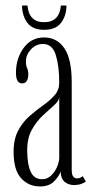

<svg xmlns="http://www.w3.org/2000/svg" viewBox="-20 -662 336 692"><path d="M124 10Q83.5 10 56.2 -19.5Q29 -49 29 -114.5Q29 -161 45.8 -192Q62.5 -223 87 -244.2Q111.5 -265.5 136 -282.8Q160.5 -300 177 -319Q193.5 -338 193.5 -364Q193.5 -423 181.2 -463.2Q169 -503.5 135 -503.5Q109.5 -503.5 91.5 -484Q73.5 -464.5 73.5 -441Q73.5 -425 77.8 -416.2Q82 -407.5 82 -393.5Q82 -380 76.8 -370.8Q71.5 -361.5 59.5 -361.5Q37.5 -361.5 37.5 -400Q37.5 -451 65 -489Q92.5 -527 139 -527Q185.5 -527 212 -488Q238.5 -449 238.5 -366V-50.5Q238.5 -32 244 -25.5Q249.5 -19 258 -19Q264.5 -19 270 -21.8Q275.5 -24.5 278 -27L289.5 -8Q284 -3 272.5 1Q261 5 247 5Q227.5 5 213.5 -6.2Q199.5 -17.5 198.5 -43.5Q193.5 -28 175.5 -9Q157.5 10 124 10ZM132 -16Q150.5 -16 164.5 -29.5Q178.5 -43 186 -61.2Q193.5 -79.5 193.5 -94V-312Q192.5 -298 174.8 -282.5Q157 -267 134.5 -246Q112 -225 95 -194.8Q78 -164.5 78 -120.5Q78 -70.5 90.5 -43.2Q103 -16 132 -16ZM139 -554.5Q97.5 -554.5 78.5 -580Q59.5 -605.5 59.5 -642H79Q84.5 -582 139 -582Q194 -582 199.5 -642H219.5Q219.5 -605.5 200.2 -580Q181 -554.5 139 -554.5Z"/></svg>

Font: Imbue 50pt ExtraLight
Style: Regular
Weight: 200
Designer: Tyler Finck
Foundry: Etcetera Type Company
Version: Version 1.102; ttfautohint (v1.8.3)